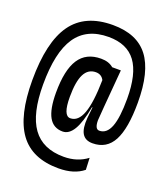

<svg xmlns="http://www.w3.org/2000/svg" viewBox="-148 -801 897 1031"><g transform="rotate(20 300.0 -286.0)"><path d="M306.5 125.5Q155 125.5 84 28.5Q13 -68.5 13 -271.5Q13 -490 87.2 -594Q161.5 -698 319.5 -698Q457.5 -698 522.2 -613.5Q587 -529 587 -352Q587 -204.5 549.8 -134Q512.5 -63.5 432 -63.5Q390.5 -63.5 373 -92.5Q355.5 -121.5 360.5 -182Q361.5 -191 363 -206.2Q364.5 -221.5 367 -244.5H364Q347.5 -154.5 321.8 -111.2Q296 -68 259.5 -68Q206.5 -68 181 -113.2Q155.5 -158.5 155.5 -252Q155.5 -382 196.2 -444.2Q237 -506.5 321.5 -506.5Q344 -506.5 361.5 -500.8Q379 -495 392.5 -483.5H442Q429.5 -339 423.8 -267.2Q418 -195.5 418 -190Q418 -139.5 443.5 -139.5Q485.5 -139.5 505.8 -191.5Q526 -243.5 526 -351.5Q526 -494 475.8 -562Q425.5 -630 320 -630Q195 -630 135.2 -542Q75.5 -454 75.5 -270Q75.5 -103 133.2 -22.8Q191 57.5 311.5 57.5Q389.5 57.5 445 15L448 82.5Q395.5 125.5 306.5 125.5ZM274 -149Q319.5 -149 342 -210.8Q364.5 -272.5 366.5 -400.5Q352 -428.5 320 -428.5Q276 -428.5 254.5 -386.2Q233 -344 233 -256Q233 -149 274 -149Z"/></g></svg>

Font: Spline Sans Mono
Style: Regular
Weight: 400
Monospace: yes
Designer: Eben Sorkin, Mirko Velimirovic
Foundry: Sorkin Type
Version: Version 1.004